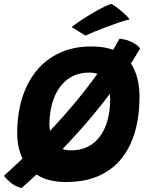

<svg xmlns="http://www.w3.org/2000/svg" viewBox="-45 -895 742 971"><path d="M559.5 -699.5Q596.5 -695.5 625 -680.5Q653.5 -665.5 663.5 -649.5Q591 -526 509.2 -418.5Q427.5 -311 346.2 -221.5Q265 -132 192 -62Q119 8 64 56Q32.5 48 10.8 30.2Q-11 12.5 -25 -6Q42.5 -66 120.5 -143.2Q198.5 -220.5 278.2 -310.2Q358 -400 430.8 -498.5Q503.5 -597 559.5 -699.5ZM289 25.5Q204 25.5 149.5 -6.5Q95 -38.5 68.5 -94Q42 -149.5 42 -220.5Q42 -318.5 67 -399Q92 -479.5 140.2 -538Q188.5 -596.5 258 -628.2Q327.5 -660 416.5 -660Q507 -660 560.2 -627Q613.5 -594 637 -536.5Q660.5 -479 660.5 -405.5Q660.5 -308.5 637.8 -229.2Q615 -150 569.2 -93Q523.5 -36 453.5 -5.2Q383.5 25.5 289 25.5ZM313 -134.5Q363 -134.5 400.5 -153.8Q438 -173 462.5 -207.8Q487 -242.5 499.5 -289Q512 -335.5 512 -390Q512 -424.5 503 -456.2Q494 -488 471.2 -508Q448.5 -528 406.5 -528Q356.5 -528 318.8 -507.8Q281 -487.5 255.8 -451.5Q230.5 -415.5 217.8 -368Q205 -320.5 205 -266Q205 -232.5 215.5 -202.5Q226 -172.5 249.8 -153.5Q273.5 -134.5 313 -134.5ZM519.5 -875Q541.5 -861.5 561 -845.5Q580.5 -829.5 594 -816Q607.5 -802.5 610.5 -797Q589 -792 557.5 -781.5Q526 -771 492.2 -758.2Q458.5 -745.5 430.2 -733.8Q402 -722 387.5 -715L317 -758Q335.5 -773 364.2 -792Q393 -811 424 -829.2Q455 -847.5 481 -860.2Q507 -873 519.5 -875Z"/></svg>

Font: Grandstander Thin
Style: Bold Italic
Weight: 700
Italic angle: -15°
Version: Version 1.200